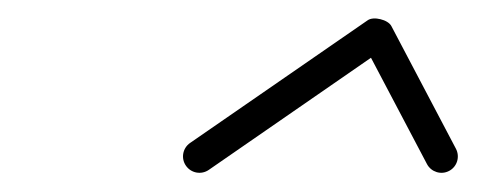

<svg xmlns="http://www.w3.org/2000/svg" viewBox="-20 -577 509 205"><path d="M202.9 -395.6C202.9 -395.6 202.9 -395.6 202.9 -395.6C266 -439.3 329.2 -482.9 392.4 -526.6C395.6 -528.8 388.3 -532.1 380.7 -534C373.1 -535.8 365.1 -536.3 366.9 -532.8C389.9 -489.2 412.9 -445.5 435.9 -401.8C440.4 -393.3 451 -390 459.5 -394.5C468.1 -399 471.3 -409.6 466.8 -418.2C466.8 -418.2 466.8 -418.2 466.8 -418.2C443.9 -461.8 420.9 -505.5 397.9 -549.1C396.1 -552.6 391.3 -555.3 386.2 -556.5C381.1 -557.8 375.7 -557.6 372.5 -555.3C309.3 -511.7 246.1 -468 183 -424.4C175 -418.9 173 -408 178.5 -400.1C184 -392.1 194.9 -390.1 202.9 -395.6Z"/></svg>

Font: FRB American Cursive Guidelines
Style: Italic
Weight: 400
Italic angle: -25°
Version: Version 2.0;Modular Font Editor K font №1